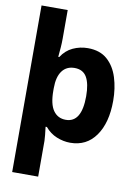

<svg xmlns="http://www.w3.org/2000/svg" viewBox="-105 -828 811 1135"><g transform="rotate(10 300.0 -260.0)"><path d="M50 240V-760H207V-590Q207 -562 205 -536Q203 -510 200 -478H206Q233 -520 275 -539.5Q317 -559 364 -559Q437 -559 481 -520Q525 -481 545 -417Q565 -353 565 -278Q565 -146 510 -68Q455 10 357 10Q316 10 275.5 -6.5Q235 -23 206 -58H198Q201 -34 203.5 -10Q206 14 206 25V240ZM308 -119Q403 -119 403 -277Q403 -352 380.5 -391Q358 -430 307 -430Q259 -430 232.5 -394.5Q206 -359 206 -291V-276Q206 -195 233 -157Q260 -119 308 -119Z"/></g></svg>

Font: Noto Sans Mono ExtraBold
Style: Regular
Weight: 800
Designer: Monotype Design Team
Foundry: Monotype Imaging Inc.
Version: Version 2.014